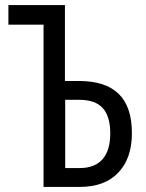

<svg xmlns="http://www.w3.org/2000/svg" viewBox="-20 -734 573 754"><path d="M151 -637H13V-714H235V-416H290Q394 -416 446 -365.5Q498 -315 498 -211Q498 -112 444.5 -56Q391 0 294 0H151ZM293 -74Q352 -74 382.5 -108.5Q413 -143 413 -210Q413 -277 383.5 -309.5Q354 -342 292 -342H236V-74Z"/></svg>

Font: Noto Sans UI Cond
Style: Regular
Weight: 400
Width: 3
Designer: Monotype Design Team
Foundry: Monotype Imaging Inc.
Version: Version 1.001